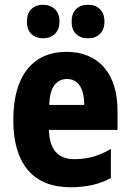

<svg xmlns="http://www.w3.org/2000/svg" viewBox="-20 -777 547 807"><path d="M259 -559Q361 -559 417.5 -493.5Q474 -428 474 -310V-231H186Q188 -108 293 -108Q334 -108 370 -118Q406 -128 446 -151V-29Q377 10 277 10Q158 10 97 -62.5Q36 -135 36 -272Q36 -412 94.5 -485.5Q153 -559 259 -559ZM261 -445Q230 -445 209.5 -420Q189 -395 187 -336H334Q334 -388 315.5 -416.5Q297 -445 261 -445ZM93 -686Q93 -721 112 -739Q131 -757 161 -757Q191 -757 210.5 -738.5Q230 -720 230 -686Q230 -653 210.5 -634.5Q191 -616 161 -616Q131 -616 112 -634Q93 -652 93 -686ZM281 -686Q281 -721 300 -739Q319 -757 350 -757Q381 -757 400 -738.5Q419 -720 419 -686Q419 -653 400 -634.5Q381 -616 350 -616Q319 -616 300 -634Q281 -652 281 -686Z"/></svg>

Font: Noto Sans Telugu Condensed ExtraBold
Style: Regular
Weight: 800
Width: 3
Designer: Jelle Bosma - Monotype Design Team
Foundry: Monotype Imaging Inc.
Version: Version 2.005; ttfautohint (v1.8.4.7-5d5b)